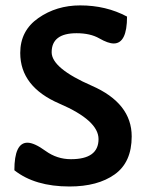

<svg xmlns="http://www.w3.org/2000/svg" viewBox="-20 -677 542 704"><path d="M234.9 6.8Q107.9 6.8 32.7 -52.7Q32.7 -153.8 80.6 -153.8Q105.5 -153.8 147.2 -123.5Q189 -93.3 240.2 -93.3Q341.3 -93.3 341.3 -167Q341.3 -235.4 197.8 -297.1Q54.2 -358.9 54.2 -482.9Q54.2 -564.5 120.6 -610.8Q187 -657.2 273.9 -657.2Q369.1 -657.2 445.8 -616.2Q445.8 -517.6 397 -517.6Q376.5 -517.6 343.8 -536.4Q311 -555.2 260.7 -555.2Q169.4 -555.2 169.4 -485.4Q169.4 -426.8 316.2 -362.8Q462.9 -298.8 462.9 -176.8Q462.9 -82 400.6 -37.6Q338.4 6.8 234.9 6.8Z"/></svg>

Font: ALMAS
Style: Bold
Weight: 700
Designer: ALMAS Font/ by Husham Jawad Kadhim, derived from the Bainsely font by/ Paul James MIller
Foundry: High-Logic / Made with FontCreator
Version: Version 1.411;September 19, 2021;FontCreator 14.0.0.2814 32-